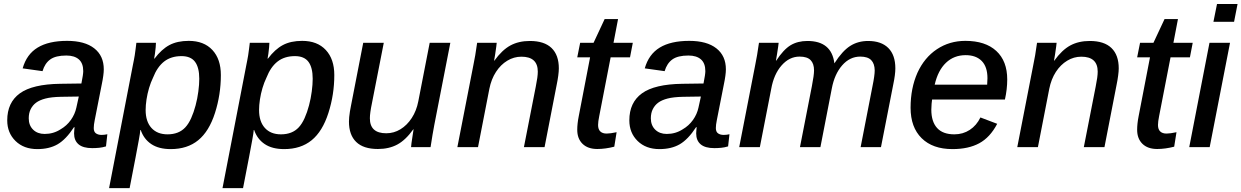

<svg xmlns="http://www.w3.org/2000/svg" viewBox="-20 -745 6285 972"><path d="M446.8 4.9Q400.4 4.9 377.7 -14.4Q355 -33.7 355 -69.8Q355 -78.1 356 -85.9Q356.9 -93.8 357.4 -101.1H354.5Q314 -39.1 271.7 -14.6Q229.5 9.8 168.9 9.8Q100.6 9.8 58.6 -31.2Q16.6 -72.3 16.6 -135.7Q16.6 -226.1 80.6 -272.5Q144.5 -318.8 285.2 -320.8L392.1 -322.3Q401.4 -368.7 401.4 -384.8Q401.4 -424.8 379.2 -444.3Q356.9 -463.9 315.9 -463.9Q261.7 -463.9 234.4 -444.1Q207 -424.3 195.3 -384.8L94.7 -398.9Q114.7 -470.2 170.7 -504.2Q226.6 -538.1 319.8 -538.1Q409.2 -538.1 457.3 -500.2Q505.4 -462.4 505.4 -394Q505.4 -366.7 495.1 -317.4L459.5 -136.7Q454.6 -112.8 454.6 -96.7Q454.6 -77.6 465.8 -69.8Q477.1 -62 494.1 -62Q508.8 -62 523.4 -65.4L516.6 -3.9Q499 1.5 481.7 3.2Q464.4 4.9 446.8 4.9ZM125.5 -146Q125.5 -110.4 147.7 -88.6Q169.9 -66.9 206.1 -66.9Q250.5 -66.9 286.6 -90.3Q317.9 -108.4 338.6 -137.5Q359.4 -166.5 366.7 -200.7L378.9 -256.3L288.1 -254.9Q239.7 -253.9 210 -246.1Q180.2 -238.3 162.6 -225.1Q145.5 -212.4 135.5 -192.6Q125.5 -172.9 125.5 -146Z M844.2 9.8Q783.7 9.8 745.8 -15.6Q708 -41 692.4 -86.9H690.4Q689.9 -80.1 688 -67.1Q686 -54.2 682.6 -35.2Q678.2 -9.8 666.5 51Q654.8 111.8 636.2 207.5H532.2L652.8 -416Q655.3 -428.2 657.7 -440.4Q660.2 -452.6 662.1 -464.8Q664.6 -481 666.5 -496.8Q668.5 -512.7 670.4 -528.3H769.5Q769.5 -521 768.1 -504.9Q766.6 -488.8 764.4 -472.7Q762.2 -456.5 760.3 -448.2H762.2Q797.9 -495.6 837.6 -516.8Q877.4 -538.1 935.5 -538.1Q1012.2 -538.1 1055.2 -491.9Q1098.1 -445.8 1098.1 -365.2Q1098.1 -266.1 1068.4 -173.3Q1038.6 -80.1 983.6 -35.2Q928.7 9.8 844.2 9.8ZM898.9 -460.9Q846.2 -460.9 811 -433.6Q775.9 -406.2 754.4 -351.1Q743.2 -328.1 734.6 -299.3Q726.1 -270.5 721.7 -241.5Q717.3 -212.4 717.3 -188Q717.3 -129.9 746.6 -97.4Q775.9 -64.9 828.1 -64.9Q885.3 -64.9 918 -100.1Q934.6 -117.7 947.8 -147Q960.9 -176.3 970.2 -211.4Q979.5 -246.6 984.1 -282Q988.8 -317.4 988.8 -346.2Q988.8 -403.3 967.3 -432.1Q945.8 -460.9 898.9 -460.9Z M1418.5 9.8Q1357.9 9.8 1320.1 -15.6Q1282.2 -41 1266.6 -86.9H1264.6Q1264.2 -80.1 1262.2 -67.1Q1260.3 -54.2 1256.8 -35.2Q1252.4 -9.8 1240.7 51Q1229 111.8 1210.4 207.5H1106.4L1227.1 -416Q1229.5 -428.2 1231.9 -440.4Q1234.4 -452.6 1236.3 -464.8Q1238.8 -481 1240.7 -496.8Q1242.7 -512.7 1244.6 -528.3H1343.8Q1343.8 -521 1342.3 -504.9Q1340.8 -488.8 1338.6 -472.7Q1336.4 -456.5 1334.5 -448.2H1336.4Q1372.1 -495.6 1411.9 -516.8Q1451.7 -538.1 1509.8 -538.1Q1586.4 -538.1 1629.4 -491.9Q1672.4 -445.8 1672.4 -365.2Q1672.4 -266.1 1642.6 -173.3Q1612.8 -80.1 1557.9 -35.2Q1502.9 9.8 1418.5 9.8ZM1473.1 -460.9Q1420.4 -460.9 1385.3 -433.6Q1350.1 -406.2 1328.6 -351.1Q1317.4 -328.1 1308.8 -299.3Q1300.3 -270.5 1295.9 -241.5Q1291.5 -212.4 1291.5 -188Q1291.5 -129.9 1320.8 -97.4Q1350.1 -64.9 1402.3 -64.9Q1459.5 -64.9 1492.2 -100.1Q1508.8 -117.7 1522 -147Q1535.2 -176.3 1544.4 -211.4Q1553.7 -246.6 1558.3 -282Q1563 -317.4 1563 -346.2Q1563 -403.3 1541.5 -432.1Q1520 -460.9 1473.1 -460.9Z M2072.3 -90.3Q2033.2 -35.6 1991.2 -13.2Q1949.2 9.3 1893.1 9.3Q1819.8 9.3 1783.2 -26.4Q1746.6 -62 1746.6 -129.4Q1746.6 -139.2 1747.8 -152.6Q1749 -166 1751.5 -180.9Q1753.9 -195.8 1756.8 -209.5L1818.8 -528.3H1922.9L1862.8 -221.7Q1852.5 -172.4 1852.5 -146Q1852.5 -70.3 1935.5 -70.3Q1974.1 -70.3 2007.3 -90.6Q2040.5 -110.8 2064.5 -147.5Q2088.4 -184.1 2097.7 -232.4L2155.3 -528.3H2259.8L2178.7 -112.8Q2174.3 -90.8 2169.7 -62.7Q2165 -34.7 2159.7 0H2061Q2061 -3.4 2063.2 -20.8Q2065.4 -38.1 2068.8 -58.3Q2072.3 -78.6 2073.7 -90.3Z M2457.5 -295.9 2399.9 0H2295.4L2376.5 -415.5Q2381.3 -437.5 2386 -465.6Q2390.6 -493.7 2395.5 -528.3H2494.6Q2494.6 -524.9 2492.2 -507.6Q2489.7 -490.2 2486.8 -470.2Q2483.9 -450.2 2481.4 -438H2482.9Q2522 -492.2 2564 -514.9Q2606 -537.6 2662.6 -537.6Q2735.4 -537.6 2772.2 -502Q2809.1 -466.3 2809.1 -398.9Q2809.1 -384.3 2806.2 -362.1Q2803.2 -339.8 2798.8 -318.8L2736.8 0H2632.3L2692.4 -306.6Q2702.6 -356.4 2702.6 -382.3Q2702.6 -458 2619.6 -458Q2581.5 -458 2548.1 -437.7Q2514.6 -417.5 2491 -381.1Q2467.3 -344.7 2457.5 -295.9Z M3003.9 9.3Q2956.1 9.3 2929.2 -16.8Q2902.3 -43 2902.3 -87.9Q2902.3 -118.2 2909.7 -155.8L2967.3 -454.6H2902.3L2917 -528.3H2984.9L3041 -648.4H3108.9L3085.9 -528.3H3183.6L3169.4 -454.6H3071.3L3013.7 -157.7Q3007.8 -128.9 3007.8 -112.3Q3007.8 -90.3 3019 -79.6Q3030.3 -68.8 3051.3 -68.8Q3069.3 -68.8 3101.6 -75.7L3089.8 -2.4Q3044.4 9.3 3003.9 9.3Z M3596.2 4.9Q3549.8 4.9 3527.1 -14.4Q3504.4 -33.7 3504.4 -69.8Q3504.4 -78.1 3505.4 -85.9Q3506.3 -93.8 3506.8 -101.1H3503.9Q3463.4 -39.1 3421.1 -14.6Q3378.9 9.8 3318.4 9.8Q3250 9.8 3208 -31.2Q3166 -72.3 3166 -135.7Q3166 -226.1 3230 -272.5Q3293.9 -318.8 3434.6 -320.8L3541.5 -322.3Q3550.8 -368.7 3550.8 -384.8Q3550.8 -424.8 3528.6 -444.3Q3506.3 -463.9 3465.3 -463.9Q3411.1 -463.9 3383.8 -444.1Q3356.4 -424.3 3344.7 -384.8L3244.1 -398.9Q3264.2 -470.2 3320.1 -504.2Q3376 -538.1 3469.2 -538.1Q3558.6 -538.1 3606.7 -500.2Q3654.8 -462.4 3654.8 -394Q3654.8 -366.7 3644.5 -317.4L3608.9 -136.7Q3604 -112.8 3604 -96.7Q3604 -77.6 3615.2 -69.8Q3626.5 -62 3643.6 -62Q3658.2 -62 3672.9 -65.4L3666 -3.9Q3648.4 1.5 3631.1 3.2Q3613.8 4.9 3596.2 4.9ZM3274.9 -146Q3274.9 -110.4 3297.1 -88.6Q3319.3 -66.9 3355.5 -66.9Q3399.9 -66.9 3436 -90.3Q3467.3 -108.4 3488 -137.5Q3508.8 -166.5 3516.1 -200.7L3528.3 -256.3L3437.5 -254.9Q3389.2 -253.9 3359.4 -246.1Q3329.6 -238.3 3312 -225.1Q3294.9 -212.4 3284.9 -192.6Q3274.9 -172.9 3274.9 -146Z M4029.8 0 4090.3 -309.6Q4101.1 -364.7 4101.1 -388.7Q4101.1 -422.9 4083.7 -440.7Q4066.4 -458.5 4027.8 -458.5Q3976.1 -458.5 3936.8 -413.8Q3897.5 -369.1 3884.3 -294.9L3826.7 0H3722.2L3803.2 -415.5Q3813 -461.9 3822.3 -528.3H3921.9Q3921.9 -524.9 3919.4 -508.1Q3917 -491.2 3913.8 -471.4Q3910.6 -451.7 3908.2 -438H3909.7Q3946.3 -494.1 3982.2 -515.9Q4018.1 -537.6 4067.9 -537.6Q4189.9 -537.6 4204.1 -424.3Q4244.1 -486.8 4283.7 -512.2Q4323.2 -537.6 4375 -537.6Q4441.4 -537.6 4477.1 -502Q4512.7 -466.3 4512.7 -398.9Q4512.7 -368.2 4502.4 -318.8L4439.9 0H4336.9L4397 -308.6Q4408.2 -362.8 4408.2 -388.7Q4407.7 -422.9 4390.4 -440.7Q4373 -458.5 4335 -458.5Q4282.2 -458.5 4243.4 -414.1Q4204.6 -369.6 4190.9 -296.4L4133.3 0Z M4698.7 -241.2Q4695.8 -224.6 4694.8 -189.9Q4694.8 -129.4 4723.9 -97.2Q4752.9 -64.9 4811.5 -64.9Q4855 -64.9 4889.4 -87.4Q4923.8 -109.9 4943.4 -150.4L5028.3 -118.2Q4992.2 -49.3 4937.5 -19.8Q4882.8 9.8 4801.8 9.8Q4701.7 9.8 4645.8 -45.4Q4589.8 -100.6 4589.8 -199.7Q4589.8 -298.3 4624.5 -376.5Q4659.7 -453.6 4723.1 -495.8Q4786.6 -538.1 4867.2 -538.1Q4968.3 -538.1 5023.7 -487.1Q5079.1 -436 5079.1 -342.8Q5079.1 -293 5067.4 -241.2ZM4711.9 -316.4H4977.5L4979 -349.1Q4979 -406.7 4950 -436.3Q4920.9 -465.8 4868.7 -465.8Q4809.6 -465.8 4769 -427.2Q4728.5 -388.7 4711.9 -316.4Z M5292 -295.9 5234.4 0H5129.9L5210.9 -415.5Q5215.8 -437.5 5220.5 -465.6Q5225.1 -493.7 5230 -528.3H5329.1Q5329.1 -524.9 5326.7 -507.6Q5324.2 -490.2 5321.3 -470.2Q5318.4 -450.2 5315.9 -438H5317.4Q5356.4 -492.2 5398.4 -514.9Q5440.4 -537.6 5497.1 -537.6Q5569.8 -537.6 5606.7 -502Q5643.6 -466.3 5643.6 -398.9Q5643.6 -384.3 5640.6 -362.1Q5637.7 -339.8 5633.3 -318.8L5571.3 0H5466.8L5526.9 -306.6Q5537.1 -356.4 5537.1 -382.3Q5537.1 -458 5454.1 -458Q5416 -458 5382.6 -437.7Q5349.1 -417.5 5325.4 -381.1Q5301.8 -344.7 5292 -295.9Z M5838.4 9.3Q5790.5 9.3 5763.7 -16.8Q5736.8 -43 5736.8 -87.9Q5736.8 -118.2 5744.1 -155.8L5801.8 -454.6H5736.8L5751.5 -528.3H5819.3L5875.5 -648.4H5943.4L5920.4 -528.3H6018.1L6003.9 -454.6H5905.8L5848.1 -157.7Q5842.3 -128.9 5842.3 -112.3Q5842.3 -90.3 5853.5 -79.6Q5864.7 -68.8 5885.7 -68.8Q5903.8 -68.8 5936 -75.7L5924.3 -2.4Q5878.9 9.3 5838.4 9.3Z M6245.1 -724.6 6227.5 -634.8H6123L6141.1 -724.6ZM6207 -528.3 6104 0H6000.5L6103 -528.3Z"/></svg>

Font: Arimo Medium
Style: Italic
Weight: 500
Italic angle: -12°
Designer: Steve Matteson
Foundry: Monotype Imaging Inc.
Version: Version 1.33